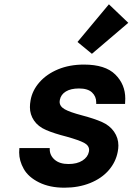

<svg xmlns="http://www.w3.org/2000/svg" viewBox="-20 -863 616 892"><path d="M340 -668 486 -843 576 -757 407 -613ZM279 9Q211 9 161.5 -15.5Q112 -40 90.5 -78Q69 -116 69 -155Q69 -165 70 -175H211Q211 -173 211 -170Q211 -141 234 -121Q257 -101 298 -101Q338 -101 363 -117Q388 -133 393 -158Q394 -162 394 -166Q394 -187 370.5 -199.5Q347 -212 290 -228Q231 -243 194 -259Q157 -275 138 -303Q119 -331 119 -365Q119 -380 122 -397Q130 -443 163.5 -481Q197 -519 250 -541Q303 -563 370 -563Q469 -563 515.5 -517Q562 -471 562 -405Q562 -393 561 -380H427Q427 -384 427 -388Q427 -415 407.5 -433.5Q388 -452 347 -452Q309 -452 286 -438Q263 -424 258 -399Q257 -394 257 -390Q257 -369 280.5 -355.5Q304 -342 361 -327Q418 -312 454 -296Q490 -280 510 -251Q530 -222 530 -187Q530 -173 527 -158Q518 -110 485 -72Q452 -34 398.5 -12.5Q345 9 279 9Z"/></svg>

Font: Fz Poppins SemBd
Style: Italic
Weight: 600
Italic angle: -10°
Designer: Ninad Kale (Devanagari), Jonny Pinhorn (Latin)
Foundry: Indian Type Foundry
Version: Vit hóa bi Vntype.Com & FontZin.Com